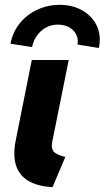

<svg xmlns="http://www.w3.org/2000/svg" viewBox="-20 -777 438 805"><path d="M40 -133.8Q40 -158.7 45.9 -188L113.3 -525.4H268.1L198.2 -178.2Q197.3 -174.3 197.3 -167Q197.3 -144 213.6 -134.3Q230 -124.5 253.9 -119.1L200.2 7.8Q40 -1.5 40 -133.8ZM306.2 -604Q306.2 -622.1 296.1 -638.2Q286.1 -654.3 267.1 -664.1Q248 -673.8 221.7 -673.8Q194.3 -673.8 171.9 -661.1Q149.4 -648.4 134.5 -627Q119.6 -605.5 114.3 -579.6L23.9 -593.8Q33.2 -642.6 63.2 -679.7Q93.3 -716.8 137.2 -736.8Q181.2 -756.8 231 -756.8Q277.8 -756.8 316.2 -738Q354.5 -719.2 376.5 -685.8Q398.4 -652.3 398.4 -610.4Q398.4 -594.2 394.5 -575.7L304.7 -590.3Q306.2 -597.2 306.2 -604Z"/></svg>

Font: Reddit Sans Vanilla ExtraBold
Style: Italic
Weight: 800
Italic angle: -11.25°
Designer: Stephen Hutchings
Version: Version 1.013